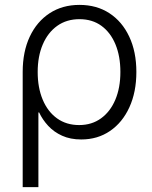

<svg xmlns="http://www.w3.org/2000/svg" viewBox="-20 -557 618 781"><path d="M72.3 204.1V-264.6Q72.3 -346.7 101.1 -408Q129.9 -469.2 181.9 -503.2Q233.9 -537.1 303.2 -537.1Q373 -537.1 424.8 -503.4Q476.6 -469.7 505.6 -408.2Q534.7 -346.7 534.7 -264.2Q534.7 -182.6 506.3 -120.6Q478 -58.6 427.5 -24.2Q377 10.3 310.5 10.3Q266.1 10.3 232.7 -4.9Q199.2 -20 176 -45.2Q152.8 -70.3 139.2 -99.6H136.2V204.1ZM301.8 -48.3Q353.5 -48.3 391.1 -75.7Q428.7 -103 449.2 -151.6Q469.7 -200.2 469.7 -264.2Q469.7 -328.1 449.7 -376.5Q429.7 -424.8 392.6 -451.9Q355.5 -479 303.2 -479Q251 -479 212.9 -451.9Q174.8 -424.8 154.1 -376.5Q133.3 -328.1 133.3 -264.2Q133.3 -200.2 153.8 -151.4Q174.3 -102.5 212.2 -75.4Q250 -48.3 301.8 -48.3Z"/></svg>

Font: Inter 24pt Light
Style: Regular
Weight: 300
Designer: Rasmus Andersson
Foundry: rsms
Version: Version 4.001;git-66647c0bb